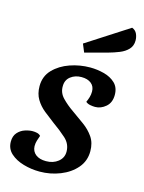

<svg xmlns="http://www.w3.org/2000/svg" viewBox="-119 -839 697 932"><g transform="rotate(15 229.5 -373.5)"><path d="M173 22Q131 22 91.5 10.5Q52 -1 26.5 -24Q1 -47 1 -83Q1 -111 16 -128Q31 -145 52 -152Q73 -159 91 -159Q102 -159 113 -156.5Q124 -154 131 -146Q126 -132 122 -119.5Q118 -107 118 -91Q119 -65 138 -50Q157 -35 190 -35Q226 -35 250.5 -54.5Q275 -74 275 -105Q275 -144 245 -171Q215 -198 178 -224Q151 -244 125 -265Q99 -286 82.5 -313.5Q66 -341 66 -379Q66 -429 98.5 -462.5Q131 -496 180 -513Q229 -530 281 -530Q316 -530 350.5 -521Q385 -512 407.5 -490.5Q430 -469 430 -432Q430 -393 405.5 -372Q381 -351 352 -351Q341 -351 327.5 -353.5Q314 -356 305 -364Q311 -377 315 -390.5Q319 -404 319 -419Q319 -445 301 -459.5Q283 -474 252 -474Q220 -474 197.5 -456.5Q175 -439 175 -408Q174 -375 198 -350Q222 -325 254 -303Q285 -281 315.5 -259Q346 -237 366 -208Q386 -179 386 -137Q386 -88 355.5 -52.5Q325 -17 276 2.5Q227 22 173 22ZM233 -592 216 -633 427 -769Q445 -762 452 -746Q459 -730 459 -713Q459 -686 442.5 -668.5Q426 -651 400 -640.5Q374 -630 345 -622Z"/></g></svg>

Font: Sansita Swashed
Style: Regular
Weight: 400
Designer: Pablo Cosgaya
Foundry: Omnibus-Type
Version: Version 1.003; ttfautohint (v1.8.3)